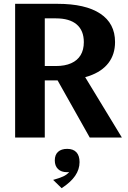

<svg xmlns="http://www.w3.org/2000/svg" viewBox="-20 -720 668 1005"><path d="M59.2 0V-700H281Q427.2 -700 504.7 -648.7Q582.2 -597.5 582.2 -500Q582.2 -435.3 547.5 -390.1Q512.8 -345 445.5 -322Q378.1 -299.1 281 -299.1H147.4V-374.4H272.4Q319.9 -374.4 352.5 -389Q385.2 -403.5 402 -431.4Q418.8 -459.3 418.8 -499.3Q418.8 -560.2 381.4 -592.1Q344 -623.9 272.4 -623.9H176.5L214.4 -658.9V0ZM449.8 0 258.1 -340.7H410.9L618 0ZM302.6 265 258.2 221.7Q291.2 212.4 310.4 203.7Q329.6 194.9 340.8 181.8Q352 168.7 359.2 149.4L382.9 161.7Q366 181.3 331 181.3Q300.6 181.3 283.7 164.8Q266.8 148.3 266.8 119.8Q266.8 90.2 283.9 74.7Q301 59.2 331.7 59.2Q363.4 59.2 379.9 77Q396.4 94.8 396.4 128.6Q396.4 166.6 373.3 200.3Q350.2 234.1 302.6 265Z"/></svg>

Font: Sutasoma
Style: Regular
Weight: 400
Designer: Izhar Fathurrohim, Akbar Rohmanto, Arusyal Khofiqoini
Foundry: Kiwari Kolektiv
Version: Version 1.102